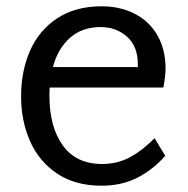

<svg xmlns="http://www.w3.org/2000/svg" viewBox="-20 -572 596 610"><path d="M471 -133 505 -77Q465 -32 415.5 -7Q366 18 303 18Q219 18 161.5 -20.5Q104 -59 75.5 -123.5Q47 -188 47 -266Q47 -346 75.5 -411Q104 -476 162 -514Q220 -552 303 -552Q361 -552 407.5 -528.5Q454 -505 480 -460Q506 -415 506 -354Q506 -331 499 -294H138Q137 -285 137 -268Q137 -169 179.5 -110Q222 -51 304 -51Q354 -51 394 -73Q434 -95 471 -133ZM148 -359H418V-367Q418 -425 383.5 -455.5Q349 -486 300 -486Q241 -486 202.5 -452Q164 -418 148 -359Z"/></svg>

Font: Martel Sans
Style: Regular
Weight: 400
Designer: Dan Reynolds and Mathieu Réguer
Foundry: Dan Reynolds and Mathieu Réguer
Version: Version 1.002; ttfautohint (v1.1) -l 5 -r 5 -G 72 -x 0 -D la